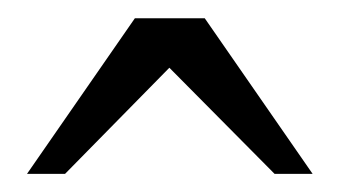

<svg xmlns="http://www.w3.org/2000/svg" viewBox="-20 -714 373 212"><path d="M51.8 -522C51.8 -522 167 -639.2 167 -639.2C167 -639.2 283.2 -522 283.2 -522C283.2 -522 325.2 -522 325.2 -522C325.2 -522 206.1 -693.8 206.1 -693.8C206.1 -693.8 128.9 -693.8 128.9 -693.8L9.8 -522Z"/></svg>

Font: MusGlyphs-Text
Style: Regular
Weight: 400
Version: Version 2.1.1